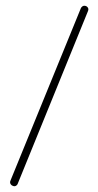

<svg xmlns="http://www.w3.org/2000/svg" viewBox="-20 -640 342 669"><path d="M273 -620Q285 -620 288 -609Q288 -604 286 -600L41 2Q33 14 20 5Q12 -2 17 -12L262 -612Q266 -619 273 -620Z"/></svg>

Font: Sagha
Style: Regular
Weight: 400
Designer: MUHAMMAD YONI
Version: Version 001.000